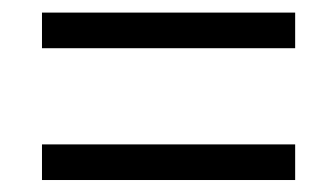

<svg xmlns="http://www.w3.org/2000/svg" viewBox="-20 -486 520 311"><path d="M48 -407.9V-465.6H458.1V-407.9ZM48 -194.4V-252.1H458.1V-194.4Z"/></svg>

Font: Source Sans 3 VF
Style: Italic
Weight: 200
Italic angle: -11°
Designer: Paul D. Hunt
Foundry: Adobe Systems Incorporated
Version: Version 3.042;hotconv 1.0.118;makeotfexe 2.5.65603